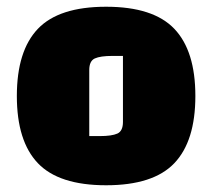

<svg xmlns="http://www.w3.org/2000/svg" viewBox="-20 -535 630 570"><path d="M92.5 -50.5Q30 -116 30 -250Q30 -384 92.5 -449.5Q155 -515 295 -515Q435 -515 497.5 -449.5Q560 -384 560 -250Q560 -116 497.5 -50.5Q435 15 295 15Q155 15 92.5 -50.5ZM245 -327V-131H276Q312 -131 328.5 -138.5Q345 -146 345 -173V-369H314Q278 -369 261.5 -361.5Q245 -354 245 -327Z"/></svg>

Font: Myanmar Thuriya
Style: Regular
Weight: 400
Designer: Danh Hong
Foundry: Google Inc.
Version: Version 2.00 November 23, 2015